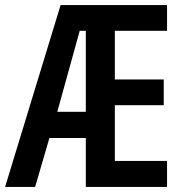

<svg xmlns="http://www.w3.org/2000/svg" viewBox="-21 -734 724 754"><path d="M635 0H316V-192H173L117 0H-1L217 -714H635V-613H430V-422H622V-321H430V-102H635ZM204 -295H316V-613H292Z"/></svg>

Font: Noto Sans Kannada ExtraCondensed SemiBold
Style: Regular
Weight: 600
Width: 2
Designer: Jelle Bosma - Monotype Design Team
Foundry: Monotype Imaging Inc.
Version: Version 2.005; ttfautohint (v1.8.4.7-5d5b)